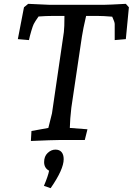

<svg xmlns="http://www.w3.org/2000/svg" viewBox="-20 -730 692 1001"><path d="M144 -47 232 -63 251 -139 313 -563Q316 -587 316 -647H258Q220 -647 181 -644Q162 -617 156 -605Q151 -595 143 -568Q135 -541 131 -521L73 -526L105 -692L127 -710Q220 -705 237 -705H524Q544 -705 636 -710L652 -692L636 -526L578 -521V-605Q578 -615 565 -643Q519 -647 487 -647H429Q413 -579 407 -539L352 -169Q345 -109 344 -63L436 -56L422 0H288Q256 0 141 5ZM209 239Q231 187 236 160Q210 146 210 115Q210 85 228.5 67.5Q247 50 269 50Q290 50 301 63Q312 76 312 100Q312 153 244 251Z"/></svg>

Font: Andada Pro Medium
Style: Italic
Weight: 500
Italic angle: -7°
Designer: Carolina Giovagnoli
Foundry: Huerta Tipografica
Version: Version 3.005; ttfautohint (v1.8.4)